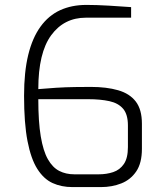

<svg xmlns="http://www.w3.org/2000/svg" viewBox="-20 -760 668 782"><path d="M275 2Q230 2 194 -14.5Q158 -31 132 -72Q106 -113 92 -185.5Q78 -258 78 -370Q78 -467 95 -536.5Q112 -606 145 -651.5Q178 -697 225 -718.5Q272 -740 332 -740Q372 -740 423.5 -737Q475 -734 514 -731V-688H330Q241 -688 188.5 -616.5Q136 -545 136 -397Q168 -400 208 -402.5Q248 -405 286 -405.5Q324 -406 350 -406Q414 -406 461 -392.5Q508 -379 533 -346.5Q558 -314 558 -256V-154Q558 -96 535 -62Q512 -28 474 -13Q436 2 391 2ZM283 -50H382Q414 -50 441 -59Q468 -68 484.5 -92Q501 -116 501 -161V-249Q501 -294 481.5 -317Q462 -340 425.5 -348Q389 -356 339 -356H136Q136 -264 146 -204.5Q156 -145 175 -111.5Q194 -78 221 -64Q248 -50 283 -50Z"/></svg>

Font: Exo Thin Light
Style: Regular
Weight: 300
Version: Version 2.000